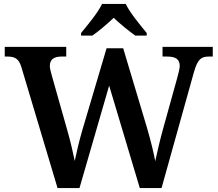

<svg xmlns="http://www.w3.org/2000/svg" viewBox="-20 -951 1100 971"><path d="M390 -784V-771H447C479 -793 525 -832 555 -861C585 -832 633 -793 664 -771H722V-784C691 -822 637 -886 616 -931H496C475 -886 421 -822 390 -784ZM88 -612 271 0H382L532 -518L687 0H797L961 -587C980 -653 998 -665 1037 -665H1056V-714H802V-665H825C869 -665 889 -651 889 -617C889 -604 881 -575 876 -556L806 -304C789 -243 775 -182 765 -136C757 -180 742 -241 723 -306L603 -707H519L397 -295C380 -237 368 -184 358 -137C349 -182 336 -237 321 -290L242 -569C237 -587 232 -606 232 -617C232 -650 252 -665 292 -665H315V-714H4V-665H17C56 -665 75 -654 88 -612Z"/></svg>

Font: Noto Serif Sinhala SemiBold
Style: Regular
Weight: 600
Designer: Jelle Bosma - Monotype Design Team
Foundry: Monotype Imaging Inc.
Version: Version 2.007